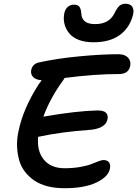

<svg xmlns="http://www.w3.org/2000/svg" viewBox="-20 -1000 734 1027"><path d="M479 -773.9Q436.5 -773.9 404.3 -785.6Q372.1 -797.4 354 -817.6Q335.9 -837.9 327.6 -862.5Q319.3 -887.2 321.8 -915Q324.7 -945.8 339.6 -960.4Q354.5 -975.1 376 -975.1Q395 -975.1 404.1 -964.6Q413.1 -954.1 415 -926.8Q418 -871.1 488.8 -871.1Q563.5 -871.1 591.8 -928.2Q606 -957.5 618.9 -968.8Q631.8 -980 650.9 -980Q678.7 -980 688.7 -961.9Q698.7 -943.8 689.9 -915Q671.9 -849.6 619.4 -811.8Q566.9 -773.9 479 -773.9ZM325.2 6.8Q274.9 6.8 233.6 -3.9Q192.4 -14.6 163.1 -34.7Q133.8 -54.7 112.8 -82.3Q91.8 -109.9 82.3 -144Q72.8 -178.2 71.3 -217.3Q69.8 -256.3 79.1 -298.8Q104 -420.4 188 -550.8Q190.4 -554.2 195.6 -560.8Q200.7 -567.4 203.1 -570.8Q171.9 -572.8 157.2 -588.1Q142.6 -603.5 147 -626Q154.8 -658.7 188 -666Q285.6 -687.5 404.8 -698.7Q523.9 -710 612.8 -710Q647 -710 664.1 -692.4Q681.2 -674.8 676.8 -648.9Q668.5 -604 617.2 -604Q487.3 -604 325.2 -583Q321.3 -574.7 318.8 -571.8Q248.5 -476.1 211.9 -376Q388.2 -406.7 501 -409.2Q534.2 -409.2 546.6 -397.2Q559.1 -385.3 555.2 -362.8Q549.8 -335.4 523.2 -321.5Q496.6 -307.6 459 -305.2Q309.1 -294.9 184.1 -268.1Q176.8 -191.9 214.6 -146Q252.4 -100.1 326.2 -100.1Q370.6 -100.1 408.9 -106.9Q447.3 -113.8 467.8 -122.1Q488.3 -130.4 506.3 -137.2Q524.4 -144 533.2 -144Q554.2 -144 563.2 -131.3Q572.3 -118.7 567.9 -97.2Q559.1 -53.7 494.9 -23.4Q430.7 6.8 325.2 6.8Z"/></svg>

Font: Shantell Sans Normal
Style: Italic
Weight: 500
Italic angle: -11.31°
Designer: Stephen Nixon, Anya Danilova, Shantell Martin
Foundry: Arrow Type
Version: Version 1.006;[559af2be0]